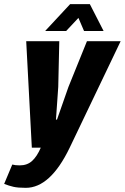

<svg xmlns="http://www.w3.org/2000/svg" viewBox="-73 -710 600 923"><path d="M507 -512 262 0Q169 193 51 193Q13 193 -8.5 188Q-30 183 -53 174L-14 81Q0 85 22 85Q58 85 81.5 63.5Q105 42 123 0H80L53 -512H212L207 -292L196 -135H201L256 -292L345 -512ZM264 -690H359L425 -561H331L304 -624L245 -561H144Z"/></svg>

Font: Decalotype ExtraBold Italic
Style: Regular
Weight: 800
Italic angle: -12°
Designer: Alfredo Marco Pradil
Foundry: Alfredo Marco Pradil
Version: Version 1.0